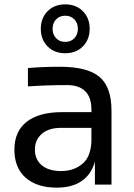

<svg xmlns="http://www.w3.org/2000/svg" viewBox="-20 -846 615 880"><path d="M415 -105Q398 -46 354 -16Q310 14 240 14Q149 14 97.5 -31.5Q46 -77 46 -160Q46 -244 102.5 -288Q159 -332 264 -332H399V-345Q399 -400 370.5 -428Q342 -456 287 -456Q196 -456 108 -450V-534Q173 -540 255 -540Q380 -540 435.5 -494Q491 -448 491 -338V0H415ZM260 -62Q317 -62 356.5 -94Q396 -126 399 -198V-260H260Q203 -260 171.5 -232.5Q140 -205 140 -160Q140 -115 171.5 -88.5Q203 -62 260 -62ZM167 -714Q167 -763 198 -794.5Q229 -826 279 -826Q329 -826 360 -794.5Q391 -763 391 -714Q391 -665 360 -633.5Q329 -602 279 -602Q229 -602 198 -633.5Q167 -665 167 -714ZM337 -714Q337 -740 321 -757Q305 -774 279 -774Q253 -774 237 -757Q221 -740 221 -714Q221 -688 237 -671Q253 -654 279 -654Q305 -654 321 -671Q337 -688 337 -714Z"/></svg>

Font: Sora-SIA
Style: Regular
Weight: 400
Designer: Jonathan Barnbrook, Julián Moncada
Foundry: Barnbrook Fonts
Version: Version 2.000